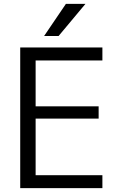

<svg xmlns="http://www.w3.org/2000/svg" viewBox="-20 -977 627 997"><path d="M284.2 -790H209L322.3 -957H423.8ZM165 -663.1V-424.8H492.2V-361.3H165V-67.4H511.7V0H85V-730.5H511.7V-663.1Z"/></svg>

Font: Mgen+ 1c regular
Style: Regular
Weight: 400
Designer: [Source Han Sans]
Ryoko NISHIZUKA  (kana & ideographs); Paul D. Hunt (Latin, Greek & Cyrillic); Wenlong ZHANG  (bopomofo
Version: Version 1.059.20150602